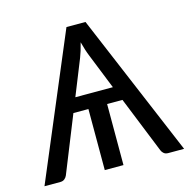

<svg xmlns="http://www.w3.org/2000/svg" viewBox="-97 -737 824 832"><g transform="rotate(-15 315.0 -321.0)"><path d="M628.4 0H557.1Q545.4 0 538.1 -5.9Q530.8 -11.7 527.3 -20.5L425.3 -273.9H356.4V0H272.5V-273.9H205.1L103.5 -21Q100.1 -12.7 92.5 -6.3Q85 0 73.2 0H2L272.5 -641.6H357.9ZM231 -337.9H399.4L335.9 -496.6Q330.6 -509.3 325.2 -526.1Q319.8 -543 314.9 -562Q310.1 -542.5 304.9 -525.9Q299.8 -509.3 294.9 -497.1Z"/></g></svg>

Font: Carlito
Style: Regular
Weight: 400
Designer: Lukasz Dziedzic
Foundry: tyPoland Lukasz Dziedzic
Version: Version 1.103; Beta1; all basic design good, some composites